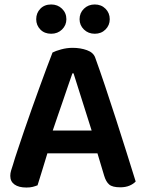

<svg xmlns="http://www.w3.org/2000/svg" viewBox="-20 -829 650 859"><path d="M416 -143H192Q181 -106 168.5 -66Q156 -26 148 0Q138 4 126.5 7Q115 10 98 10Q64 10 45 -3.5Q26 -17 26 -42Q26 -54 29.5 -65.5Q33 -77 38 -92Q46 -120 59.5 -159.5Q73 -199 88.5 -245.5Q104 -292 122 -341.5Q140 -391 156.5 -437.5Q173 -484 188.5 -524.5Q204 -565 215 -594Q228 -601 253.5 -608Q279 -615 305 -615Q340 -615 369 -604.5Q398 -594 406 -571Q426 -516 450 -444.5Q474 -373 498.5 -297Q523 -221 546 -148Q569 -75 587 -17Q577 -6 559.5 1.5Q542 9 518 9Q483 9 468.5 -3.5Q454 -16 446 -43ZM304 -501Q295 -476 284.5 -445Q274 -414 262.5 -380.5Q251 -347 239 -312.5Q227 -278 216 -245H390L309 -501ZM277 -743Q277 -716 257.5 -697Q238 -678 209 -678Q179 -678 160.5 -697Q142 -716 142 -743Q142 -771 160.5 -790Q179 -809 209 -809Q238 -809 257.5 -790Q277 -771 277 -743ZM471 -743Q471 -716 452 -697Q433 -678 404 -678Q375 -678 355.5 -697Q336 -716 336 -743Q336 -771 355.5 -790Q375 -809 404 -809Q433 -809 452 -790Q471 -771 471 -743Z"/></svg>

Font: Baloo Paaji 2 SemiBold
Style: Regular
Weight: 600
Designer: Shuchita Grover, Noopur Datye and Ek Type
Foundry: Ek Type
Version: Version 1.640;hotconv 1.0.111;makeotfexe 2.5.65597; ttfautoh